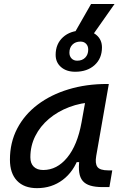

<svg xmlns="http://www.w3.org/2000/svg" viewBox="-20 -952 626 982"><path d="M169.4 10.3Q103 10.3 66.9 -27.8Q30.8 -65.9 30.8 -135.3Q30.8 -223.1 68.1 -294.7Q105.5 -366.2 172.9 -417Q240.2 -467.8 330.6 -495.1Q420.9 -522.5 526.9 -522.5H536.6L472.2 -154.8Q465.3 -115.7 478.3 -98.1Q491.2 -80.6 534.2 -80.6H554.2L539.6 4.9H504.9Q467.3 4.9 442.1 -2.7Q417 -10.3 403.1 -26.6Q389.2 -43 385.3 -69.8Q381.3 -96.7 386.2 -135.3L414.6 -122.6H357.9L383.8 -150.9Q356.9 -74.2 300.8 -32Q244.6 10.3 169.4 10.3ZM201.2 -82.5Q271.5 -82.5 323.7 -146Q376 -209.5 397 -325.7L422.4 -467.3L461.9 -429.7Q393.6 -426.8 334.2 -404.3Q274.9 -381.8 230.2 -344Q185.5 -306.2 160.4 -256.1Q135.3 -206.1 135.3 -147.5Q135.3 -116.2 152.6 -99.4Q169.9 -82.5 201.2 -82.5ZM364.7 -585Q319.8 -585 292.2 -608.9Q264.6 -632.8 264.6 -671.4Q264.6 -727.5 302.2 -761.7Q339.8 -795.9 401.9 -795.9Q446.8 -795.9 474.1 -772.2Q501.5 -748.5 501.5 -709.5Q501.5 -653.3 463.9 -619.1Q426.3 -585 364.7 -585ZM375 -641.6Q400.4 -641.6 415.8 -657.2Q431.2 -672.9 431.2 -698.2Q431.2 -716.8 420.4 -728Q409.7 -739.3 391.6 -739.3Q366.2 -739.3 350.6 -723.9Q335 -708.5 335 -682.6Q335 -664.6 345.9 -653.1Q356.9 -641.6 375 -641.6ZM339.8 -746.1 445.8 -931.6H565.9L435.5 -746.1Z"/></svg>

Font: Cascadia Mono NF
Style: Italic
Weight: 400
Italic angle: -10°
Monospace: yes
Designer: Aaron Bell
Foundry: Saja Typeworks
Version: Version 2404.023